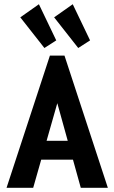

<svg xmlns="http://www.w3.org/2000/svg" viewBox="-20 -888 540 908"><path d="M370 -133H121L137 -222H351ZM251 -400 137 0H11L216 -625H285L490 0H362ZM190 -661 76 -806 164 -868 246 -697ZM350 -661 236 -806 324 -868 406 -697Z"/></svg>

Font: Inconsolata ExtraBold
Style: Regular
Weight: 800
Designer: Raph Levien, Cyreal, Brenton Simpson
Foundry: Raph Levien, Cyreal, Google
Version: Version 3.001